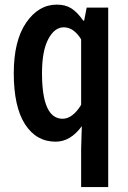

<svg xmlns="http://www.w3.org/2000/svg" viewBox="-20 -584 540 810"><path d="M322.3 205.1V43L325.2 -51.8Q277.3 13.7 214.8 13.7Q132.8 13.7 85.4 -60.1Q38.1 -133.8 38.1 -275.4Q38.1 -412.1 90.3 -488.3Q142.6 -564.5 219.7 -564.5Q255.9 -564.5 280.8 -548.8Q305.7 -533.2 331.1 -497.1H335L345.7 -551.8H436.5V205.1ZM244.1 -83Q286.1 -83 322.3 -141.6V-418Q291 -468.8 249 -468.8Q210 -468.8 183.6 -418.9Q157.2 -369.1 157.2 -275.4Q157.2 -83 244.1 -83Z"/></svg>

Font: Gen Shin Gothic Monospace Medium
Style: Regular
Weight: 500
Designer: [Source Han Sans]
Ryoko NISHIZUKA  (kana & ideographs); Paul D. Hunt (Latin, Greek & Cyrillic); Wenlong ZHANG  (bopomofo
Version: Version 1.002.20150607